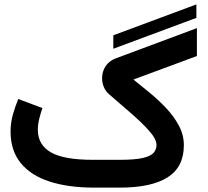

<svg xmlns="http://www.w3.org/2000/svg" viewBox="-20 -857 951 877"><path d="M877 -775.4 497.6 -634.3V-695.8L877 -836.9ZM525.9 -127Q594.2 -127 630.6 -135Q667 -143.1 680.9 -158.2Q694.8 -173.3 694.8 -194.8Q694.8 -221.2 662.8 -257.6Q630.9 -293.9 581.3 -337.2Q531.7 -380.4 478 -426.8Q461.9 -440.4 454.1 -460Q446.3 -479.5 446.3 -499.5Q446.3 -530.3 462.4 -554.7Q478.5 -579.1 509.8 -590.8L879.4 -728.5V-601.1L589.4 -493.7Q625 -465.3 665 -432.4Q705.1 -399.4 740.2 -361.8Q775.4 -324.2 797.6 -282.2Q819.8 -240.2 819.8 -193.4Q819.8 -94.2 745.8 -47.1Q671.9 0 526.4 0H410.2Q292 0 206.3 -27.8Q120.6 -55.7 74.5 -112.5Q28.3 -169.4 28.3 -255.9Q28.3 -296.4 38.8 -333.7Q49.3 -371.1 63.5 -404.8L173.8 -363.3Q166 -341.8 159.4 -314.9Q152.8 -288.1 152.8 -263.2Q153.3 -195.3 212.4 -161.1Q271.5 -127 405.3 -127Z"/></svg>

Font: Vazir WOL
Style: Bold-WOL
Weight: 700
Designer: Saber Rastikerdar
Foundry: Saber Rastikerdar
Version: Version 30.00;August 23, 2021;FontCreator 13.0.0.2683 64-bit